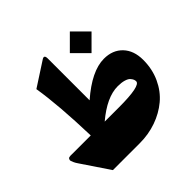

<svg xmlns="http://www.w3.org/2000/svg" viewBox="-188 -965 1155 1155"><g transform="rotate(-45 389.0 -387.5)"><path d="M553.2 -772.5 644.5 -681.2Q645 -680.7 644.5 -680.2L553.2 -588.9Q552.7 -588.4 552.2 -588.9L460.9 -680.2Q460.4 -680.7 460.9 -681.2L552.2 -772.5Q552.7 -772.9 553.2 -772.5ZM744.1 -339.8Q744.1 -261.7 714.1 -196.8Q684.1 -131.8 633.3 -89.4Q582.5 -46.9 515.9 -23.4Q449.2 0 375.5 0H146L27.3 -176.3Q18.1 -189.5 13.2 -200.2Q8.3 -210.9 6.1 -217.8Q3.9 -224.6 6.1 -229.5Q8.3 -234.4 9.8 -236.8Q11.2 -239.3 17.8 -240.5Q24.4 -241.7 26.9 -241.9Q29.3 -242.2 37.4 -241.9Q45.4 -241.7 45.9 -241.7H199.2V-243.2Q191.4 -508.8 165 -669.9L317.9 -769Q343.8 -786.6 343.8 -751.5V-396Q477.1 -512.2 581.5 -512.2Q655.8 -512.2 700 -465.6Q744.1 -418.9 744.1 -339.8ZM623 -278.8Q623 -286.6 620.1 -294.2Q617.2 -301.8 608.2 -312.5Q599.1 -323.2 577.1 -329.8Q555.2 -336.4 522.9 -336.4Q430.2 -336.4 317.4 -241.2H438Q623 -241.2 623 -278.8Z"/></g></svg>

Font: Sahel Black FD-WOL
Style: Black-FD-WOL
Weight: 900
Foundry: Saber Rastikerdar (saber.rastikerdar@gmail.com)
Version: Version 2.0.2